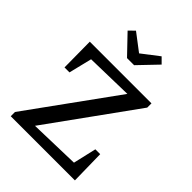

<svg xmlns="http://www.w3.org/2000/svg" viewBox="-248 -1021 1149 1149"><g transform="rotate(45 326.5 -446.0)"><path d="M51 0V-36L450 -588L150 -581L114 -434H72L70 -650H592V-614L194 -62L515 -71L549 -218H590L594 0ZM297 -738 183 -857 219 -892 328 -809 436 -892 471 -857 357 -738Z"/></g></svg>

Font: Piazzolla Medium
Style: Regular
Weight: 500
Designer: Juan Pablo del Peral
Foundry: Huerta Tipografica
Version: Version 1.330